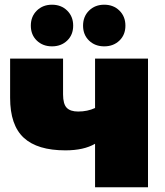

<svg xmlns="http://www.w3.org/2000/svg" viewBox="-20 -796 702 816"><path d="M609 -547H384V-337C362.7 -327 338.7 -322 312 -322C290 -322 273.8 -327.3 263.5 -338C253.2 -348.7 248 -367.7 248 -395V-547H23V-380C23 -302.7 42.3 -246.2 81 -210.5C119.7 -174.8 178.7 -157 258 -157C310 -157 352 -166.3 384 -185V0H609ZM136.5 -623.5C153.5 -607.2 175 -599 201 -599C227 -599 248.5 -607.2 265.5 -623.5C282.5 -639.8 291 -661 291 -687C291 -713 282.5 -734.3 265.5 -751C248.5 -767.7 227 -776 201 -776C175 -776 153.5 -767.7 136.5 -751C119.5 -734.3 111 -713 111 -687C111 -661 119.5 -639.8 136.5 -623.5ZM358.5 -623.5C375.5 -607.2 397 -599 423 -599C449 -599 470.5 -607.2 487.5 -623.5C504.5 -639.8 513 -661 513 -687C513 -713 504.5 -734.3 487.5 -751C470.5 -767.7 449 -776 423 -776C397 -776 375.5 -767.7 358.5 -751C341.5 -734.3 333 -713 333 -687C333 -661 341.5 -639.8 358.5 -623.5Z"/></svg>

Font: Montserrat Custom Black
Style: Regular
Weight: 900
Designer: Julieta Ulanovsky
Foundry: Julieta Ulanovsky
Version: Version 7.200